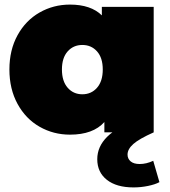

<svg xmlns="http://www.w3.org/2000/svg" viewBox="-20 -577 740 837"><path d="M650 -547V0H435V-45Q386 10 285 10Q213 10 152.5 -24.5Q92 -59 56.5 -124Q21 -189 21 -274Q21 -359 56.5 -423.5Q92 -488 152.5 -522.5Q213 -557 285 -557Q376 -557 424 -510V-547ZM428 -274Q428 -325 403 -353Q378 -381 339 -381Q300 -381 275 -353Q250 -325 250 -274Q250 -223 275 -194.5Q300 -166 339 -166Q378 -166 403 -194.5Q428 -223 428 -274ZM404 117Q404 62 447.5 19Q491 -24 571 -49L650 0Q587 28 561.5 50.5Q536 73 536 97Q536 115 549.5 126.5Q563 138 589 138Q618 138 648 124L675 217Q657 227 625.5 233.5Q594 240 562 240Q488 240 446 207Q404 174 404 117Z"/></svg>

Font: Montserrat Alternates Black
Style: Regular
Weight: 900
Designer: Julieta Ulanovsky
Foundry: Julieta Ulanovsky
Version: Version 7.200